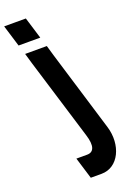

<svg xmlns="http://www.w3.org/2000/svg" viewBox="-332 -876 782 1173"><g transform="rotate(-20 58.5 -289.0)"><path d="M-26.1 -674H-96.1L-138.9 -814H-68.9H-67.9H2.1L44.9 -674H-25.1ZM-56 -543 -76.1 -612H64.9L85.3 -542L243.9 -20C282.7 107 224.2 236 112.2 236H42.2L-0.6 96H69.4C112.4 96 129.3 60 104.2 -19L103.9 -20Z"/></g></svg>

Font: Nordica Plus
Style: NordicaClassicRgOpObl
Weight: 500
Version: Version 1.01